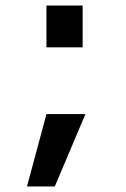

<svg xmlns="http://www.w3.org/2000/svg" viewBox="-20 -560 454 690"><path d="M147 -150H287L177 110H77ZM147 -390V-540H277V-390Z"/></svg>

Font: M PLUS 1p Medium
Style: Regular
Weight: 500
Version: Version 1.062